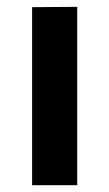

<svg xmlns="http://www.w3.org/2000/svg" viewBox="-20 -542 320 562"><path d="M206 -522V0H74V-521Z"/></svg>

Font: AmikoBold
Style: Bold
Weight: 700
Designer: Pablo Impallari, Rodrigo Fuenzalida, Andres Torresi
Foundry: Impallari Type
Version: Version 1.000; ttfautohint (v1.3)